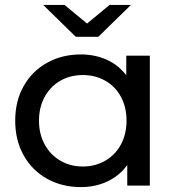

<svg xmlns="http://www.w3.org/2000/svg" viewBox="-20 -757 722 783"><path d="M591 -530V0H499V-84Q467 -40 418 -17Q369 6 310 6Q233 6 172 -28Q111 -62 76.5 -123.5Q42 -185 42 -265Q42 -345 76.5 -406Q111 -467 172 -501Q233 -535 310 -535Q367 -535 415 -513.5Q463 -492 495 -450V-530ZM496 -265Q496 -320 473 -362.5Q450 -405 409 -428Q368 -451 318 -451Q267 -451 226.5 -428Q186 -405 162.5 -362.5Q139 -320 139 -265Q139 -210 162.5 -167.5Q186 -125 226.5 -101.5Q267 -78 318 -78Q368 -78 409 -101.5Q450 -125 473 -167.5Q496 -210 496 -265ZM514 -737 381 -607H289L156 -737H243L335 -661L427 -737Z"/></svg>

Font: Montserrat Alternates Medium
Style: Regular
Weight: 500
Designer: Julieta Ulanovsky
Foundry: Julieta Ulanovsky
Version: Version 7.200